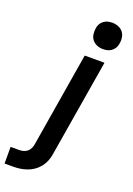

<svg xmlns="http://www.w3.org/2000/svg" viewBox="-278 -815 756 1095"><g transform="rotate(20 100.5 -267.5)"><path d="M-99 215V114H-47Q-34 114 -21.5 110.5Q-9 107 1.5 98.5Q12 90 17.5 78Q23 66 25 54L120 -520H240L142 70Q139 91 131 111.5Q123 132 109 150Q95 168 76.5 181Q58 194 37 201.5Q16 209 -5 212Q-26 215 -47 215ZM204 -590Q185 -590 168 -597Q151 -604 139.5 -618Q128 -632 125.5 -651Q123 -670 126 -689Q128 -703 135 -715Q142 -727 153.5 -735.5Q165 -744 178 -747Q191 -750 205 -750Q224 -750 241.5 -743Q259 -736 270 -722Q281 -708 284 -689Q287 -670 283 -651Q281 -637 274 -625Q267 -613 255.5 -604.5Q244 -596 231 -593Q218 -590 204 -590Z"/></g></svg>

Font: Iosevka Aile Oblique
Style: Bold
Weight: 700
Italic angle: -9°
Designer: Belleve Invis
Foundry: Belleve Invis
Version: Version 31.1.0; ttfautohint (v1.8.4)